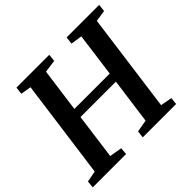

<svg xmlns="http://www.w3.org/2000/svg" viewBox="-176 -945 1146 1146"><g transform="rotate(-45 397.0 -371.5)"><path d="M-2 0 2.5 -45 73 -58.5 158 -685.5 91.5 -696.5 97 -743H374L369 -696.5L289 -685.5L251.5 -408.5H550L587 -685.5L515 -696.5L520.5 -743H795.5L790 -696.5L718 -685.5L633.5 -58.5L706.5 -45L701.5 0H420L425.5 -45L502.5 -58.5L542 -348.5H243L204 -58.5L283 -45L279.5 0Z"/></g></svg>

Font: Merriweather 24pt SemiBold
Style: Italic
Weight: 600
Italic angle: -7.8°
Version: Version 2.101